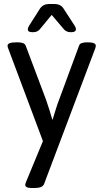

<svg xmlns="http://www.w3.org/2000/svg" viewBox="-20 -738 521 966"><path d="M422 -525Q462 -525 462 -508Q462 -503 459 -494L202 187Q198 198 185.5 203Q173 208 155 208H140Q107 208 107 192Q107 190 107.5 187.5Q108 185 112 175L196 -28L21 -495Q20 -497 19 -501Q18 -505 18 -508Q18 -525 61 -525H69Q84 -525 94.5 -521.5Q105 -518 109 -509L211 -238Q220 -213 228 -187Q236 -161 243 -137H245Q252 -160 260.5 -187.5Q269 -215 278 -238L378 -509Q381 -518 392 -521.5Q403 -525 419 -525ZM253 -718Q268 -718 280 -712.5Q292 -707 299 -696L356 -608Q362 -599 362 -591Q362 -576 338 -576H336Q326 -576 318 -579Q310 -582 303 -589L240 -663L179 -589Q172 -582 164 -579Q156 -576 145 -576H143Q120 -576 120 -590Q120 -598 126 -608L182 -696Q190 -707 201.5 -712.5Q213 -718 228 -718Z"/></svg>

Font: Asap VF Beta
Style: Regular
Weight: 400
Designer: Pablo Cosgaya
Foundry: Pablo Cosgaya
Version: Version 1.007